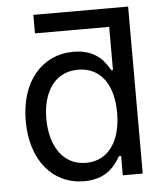

<svg xmlns="http://www.w3.org/2000/svg" viewBox="-53 -774 727 833"><g transform="rotate(-5 311.0 -358.0)"><path d="M123.2 -727.3V-646.7H446.4V-458.5H439.6C421.2 -488.3 387.4 -552.6 282.3 -552.6C146 -552.6 50.1 -444.6 50.1 -271.3C50.1 -97.3 145.6 11 280.9 11C384.6 11 420.8 -52.9 439.6 -84.2H449.2V0H535.9V-727.3ZM139.9 -272.7C139.9 -386 191.4 -473.4 295.5 -473.4C395.2 -473.4 448.2 -392.8 448.2 -272.7C448.2 -151.3 393.8 -67.8 295.5 -67.8C192.8 -67.8 139.9 -158 139.9 -272.7Z"/></g></svg>

Font: Margiela Sans Text
Style: Regular
Weight: 400
Designer: Stefan Endress, Andreas Faust
Version: Version 1.100;FEAKit 1.0